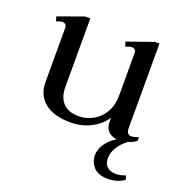

<svg xmlns="http://www.w3.org/2000/svg" viewBox="-122 -582 848 887"><g transform="rotate(20 302.0 -138.5)"><path d="M582 172Q547 196 503 196Q453 196 431 170.5Q409 145 409 114Q409 84 427.5 57Q446 30 478 10Q451 7 435.5 -9.5Q420 -26 420 -55V-75Q398 -39 352.5 -14.5Q307 10 250 10Q167 10 123 -26.5Q79 -63 79 -125V-393Q79 -404 73 -409Q67 -414 59 -414Q49 -414 29 -406L22 -428L147 -473H173V-137Q173 -84 200 -57Q227 -30 277 -30Q312 -30 345 -47.5Q378 -65 399 -100Q420 -135 420 -184V-393Q420 -404 413.5 -409Q407 -414 399 -414Q391 -414 369 -406L362 -428L491 -473H513V-58Q513 -26 536 -26Q550 -26 572 -34V-17Q554 -2 531 4Q502 26 486 52.5Q470 79 470 106Q470 134 486.5 148Q503 162 530 162Q549 162 576 152Z"/></g></svg>

Font: TavirajRegular
Style: Regular
Weight: 400
Designer: Katatrad Team
Foundry: CadsonDemak
Version: Version 1.001